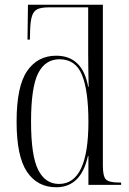

<svg xmlns="http://www.w3.org/2000/svg" viewBox="-20 -780 546 810"><path d="M217 10Q138 10 94 -55Q50 -120 50 -267Q50 -416 94.5 -480.5Q139 -545 217 -545Q328 -545 352 -414H354Q353 -459 352.5 -494.5Q352 -530 352 -556V-749H186Q155 -749 138.5 -741.5Q122 -734 115 -712.5Q108 -691 107 -649L106 -613H96L98 -760H414V-81Q414 -36 427 -23Q440 -10 481 -10H491V0H353V-122H351Q322 10 217 10ZM229 -4Q353 -4 353 -266Q353 -397 326 -463.5Q299 -530 231 -530Q171 -530 141 -471Q111 -412 111 -266Q111 -123 141 -63.5Q171 -4 229 -4Z"/></svg>

Font: Noto Serif Display Condensed Light
Style: Regular
Weight: 300
Width: 3
Designer: Monotype Design Team
Foundry: Monotype Imaging Inc.
Version: Version 2.009